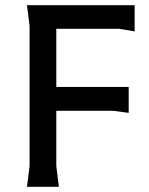

<svg xmlns="http://www.w3.org/2000/svg" viewBox="-20 -720 574 740"><path d="M84 0 94 -80V-620L84 -700H499V-599L439 -609H197V-385H476V-285L416 -293H197V-80L207 0Z"/></svg>

Font: AR One Sans Medium
Style: Regular
Weight: 500
Designer: Niteesh Yadav
Foundry: Niteesh Yadav
Version: Version 1.001;gftools[0.9.33]